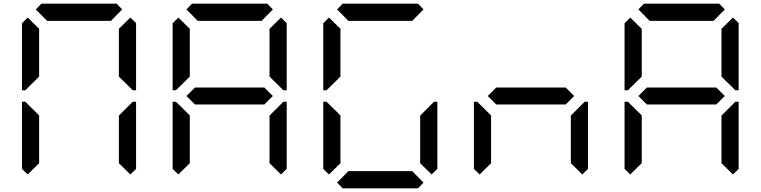

<svg xmlns="http://www.w3.org/2000/svg" viewBox="-20 -1020 4120 1040"><path d="M130 -75 99 -105V-469H117L130 -456L192 -395V-136ZM130 -544 117 -531H99V-894L130 -925L192 -864V-605ZM174 -969 204 -1000H612L642 -969L581 -907H235ZM686 -925 717 -895V-531H699L686 -544L624 -605V-864ZM686 -456 699 -469H717V-105L686 -75L624 -136V-394Z M946 -75 915 -105V-469H933L946 -456L1008 -395V-136ZM946 -544 933 -531H915V-894L946 -925L1008 -864V-605ZM990 -969 1020 -1000H1428L1458 -969L1397 -907H1051ZM1412 -546 1458 -500 1412 -454H1036L990 -500L1036 -546ZM1502 -925 1533 -895V-531H1515L1502 -544L1440 -605V-864ZM1502 -456 1515 -469H1533V-105L1502 -75L1440 -136V-394Z M1762 -75 1731 -105V-469H1749L1762 -456L1824 -395V-136ZM1762 -544 1749 -531H1731V-894L1762 -925L1824 -864V-605ZM1806 -969 1836 -1000H2244L2274 -969L2213 -907H1867ZM2274 -31 2244 0H1836L1806 -31L1867 -93H2213ZM2318 -456 2331 -469H2349V-105L2318 -75L2256 -136V-394Z M2578 -75 2547 -105V-469H2565L2578 -456L2640 -395V-136ZM3044 -546 3090 -500 3044 -454H2668L2622 -500L2668 -546ZM3134 -456 3147 -469H3165V-105L3134 -75L3072 -136V-394Z M3394 -75 3363 -105V-469H3381L3394 -456L3456 -395V-136ZM3394 -544 3381 -531H3363V-894L3394 -925L3456 -864V-605ZM3438 -969 3468 -1000H3876L3906 -969L3845 -907H3499ZM3860 -546 3906 -500 3860 -454H3484L3438 -500L3484 -546ZM3950 -925 3981 -895V-531H3963L3950 -544L3888 -605V-864ZM3950 -456 3963 -469H3981V-105L3950 -75L3888 -136V-394Z"/></svg>

Font: DSEG7 Classic Mini
Style: Regular
Weight: 400
Designer: Keshikan(Twitter:@keshinomi_88pro)
Version: Version 0.46